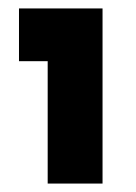

<svg xmlns="http://www.w3.org/2000/svg" viewBox="-20 -683 323 455"><path d="M25 -663H223V-248H93V-538H25Z"/></svg>

Font: Josefin Sans Thin
Style: Bold
Weight: 700
Version: Version 2.000